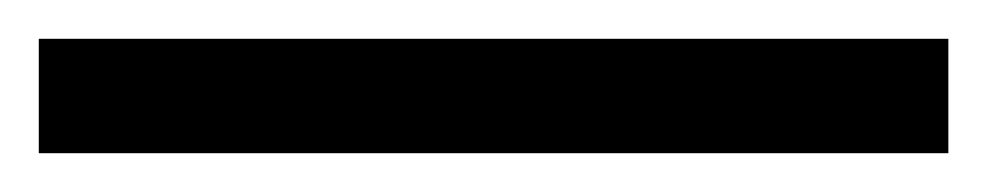

<svg xmlns="http://www.w3.org/2000/svg" viewBox="-25 -839 509 99"><path d="M-5 -760V-819H464V-760Z"/></svg>

Font: Noto Serif Lao
Style: Regular
Weight: 400
Designer: Monotype Design Team
Foundry: Monotype Imaging Inc.
Version: Version 2.003